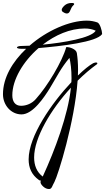

<svg xmlns="http://www.w3.org/2000/svg" viewBox="-36 -907 708 1294"><path d="M415 -816C439 -816 436 -851 458 -871C462 -874 464 -877 464 -880C464 -885 458 -887 447 -887C427 -887 411 -881 399 -870C386 -858 380 -848 380 -841C380 -834 383 -829 389 -826C399 -819 408 -816 415 -816ZM295 367C314 367 316 344 331 319C356 272 467 -85 487 -363C530 -406 574 -443 617 -474C619 -476 620 -478 620 -480C620 -484 617 -486 611 -486C606 -486 600 -484 592 -481C565 -466 531 -439 489 -398C489 -413 490 -425 490 -438C490 -479 487 -516 482 -549C478 -577 431 -590 415 -590C412 -590 410 -589 410 -588C384 -494 284 -326 205 -239C180 -210 142 -194 106 -194C65 -194 47 -224 47 -265C47 -370 120 -493 224 -583C377 -596 615 -623 652 -677V-681C652 -698 638 -750 620 -756C599 -763 576 -768 549 -768C432 -768 278 -700 163 -599C135 -598 115 -597 104 -597C91 -597 78 -592 78 -587C78 -583 86 -578 110 -578H140C48 -491 -16 -383 -16 -272C-16 -198 39 -136 109 -136C187 -136 264 -255 299 -311C352 -398 371 -443 432 -517C440 -484 446 -438 446 -379C446 -370 446 -362 445 -353C313 -213 157 10 157 167C157 224 177 271 226 306C229 309 234 310 239 310H240C239 310 239 311 239 312C238 315 237 317 237 320C237 329 243 339 255 350C267 361 280 367 295 367ZM252 -606C336 -671 436 -715 535 -715C564 -715 588 -710 609 -700C580 -651 391 -619 252 -606ZM252 283C211 252 194 207 194 154C194 21 307 -170 442 -316C423 -133 334 105 252 283Z"/></svg>

Font: Comforter
Style: Regular
Weight: 400
Designer: Robert E. Leuschke
Foundry: Robert E. Leuschke
Version: Version 1.013; ttfautohint (v1.8.3)